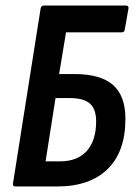

<svg xmlns="http://www.w3.org/2000/svg" viewBox="-20 -675 499 695"><path d="M36 0Q25 0 27 -11L127 -644Q129 -655 139 -655H435Q447 -655 445 -644L432 -570Q431 -558 421 -558H219L194 -407H249Q344 -407 389 -367.5Q434 -328 434 -245Q434 -126 369.5 -63Q305 0 187 0ZM145 -91H198Q260 -91 294 -128.5Q328 -166 328 -236Q328 -280 305.5 -300Q283 -320 232 -320H181Z"/></svg>

Font: Sofia Sans Condensed
Style: Bold Italic
Weight: 700
Italic angle: -9°
Version: Version 4.100